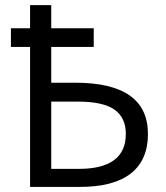

<svg xmlns="http://www.w3.org/2000/svg" viewBox="-20 -734 653 754"><path d="M22.9 -623H98.1V-713.9H181.2V-623H348.1V-549.8H181.2V-409.2H274.9Q561 -409.2 561 -208Q561 -105.5 493.7 -52.7Q426.3 0 293.9 0H98.1V-549.8H22.9ZM181.2 -70.8H289.1Q474.1 -70.8 474.1 -208Q474.1 -272.5 429.2 -303.7Q384.3 -335 286.1 -335H181.2Z"/></svg>

Font: HunimalSansv1.5
Style: Regular
Weight: 400
Foundry: Ascender Corporation
Version: Version 1.10